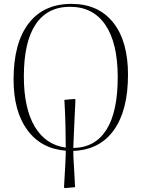

<svg xmlns="http://www.w3.org/2000/svg" viewBox="-20 -764 730 990"><path d="M314 206 310 202Q314 134 316 96.5Q318 59 318.5 43.5Q319 28 319 24.5Q319 21 319 20.5Q319 20 319 13Q192 3 121 -93.5Q50 -190 50 -354Q50 -542 127.5 -643Q205 -744 348 -744Q487 -744 563.5 -648Q640 -552 640 -379Q640 -195 567 -93Q494 9 358 14Q358 29 358.5 42Q359 55 360 73.5Q361 92 363 122.5Q365 153 367 201ZM358 -1Q471 -3 529 -95.5Q587 -188 587 -366Q587 -542 523.5 -635.5Q460 -729 341 -729Q224 -729 163.5 -638Q103 -547 103 -370Q103 -206 159 -111.5Q215 -17 319 -3Q319 -56 317.5 -118Q316 -180 312 -249L365 -254L369 -250Q367 -202 364.5 -154Q362 -106 360.5 -66Q359 -26 358 -1Z"/></svg>

Font: Display Extralight
Style: Regular
Weight: 200
Designer: Latin by Veronika Burian and Jose Scaglione. Greek by Irene Vlachou. Cyrillic by Vera Evstafieva.
Foundry: TypeTogether
Version: Version 3.002